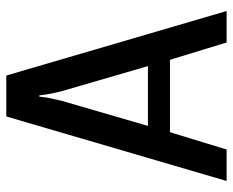

<svg xmlns="http://www.w3.org/2000/svg" viewBox="-85 -655 740 610"><g transform="rotate(-90 285.0 -350.0)"><path d="M15 0 220 -700H350L555 0H455L400 -180H170L115 0ZM190 -250H380L300 -525Q298 -530 290 -572L287 -595H283L280 -571Q273 -537 270 -525Z"/></g></svg>

Font: Scada
Style: Regular
Weight: 400
Designer: Jovanny Lemonad
Foundry: Jovanny Lemonad
Version: Version 4.100;PS 004.100;hotconv 1.0.88;makeotf.lib2.5.64775